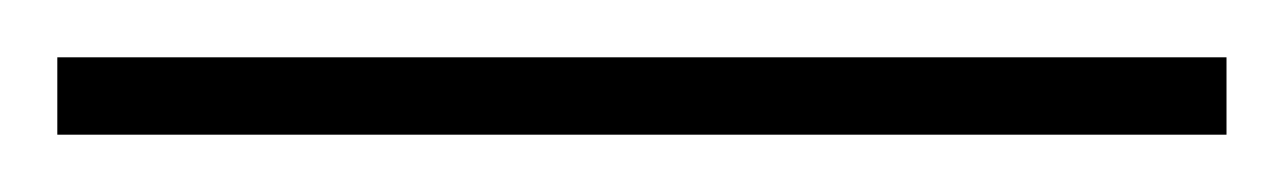

<svg xmlns="http://www.w3.org/2000/svg" viewBox="-20 95 448 67"><path d="M408 142H0V115H408Z"/></svg>

Font: Foglihten068fMac
Style: Regular
Weight: 500
Designer: gluk (gluksza@wp.pl)
Foundry: gluk (gluksza@wp.pl)
Version: Version 0.68